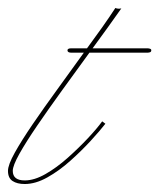

<svg xmlns="http://www.w3.org/2000/svg" viewBox="-88 -452 399 481"><path d="M91 -320Q81 -320 81 -326Q81 -331 91 -331H130Q150 -358 168 -383.5Q186 -409 201 -432Q208 -429 216 -431Q200 -408 181.5 -382.5Q163 -357 144 -331H281Q284 -331 287.5 -330Q291 -329 291 -326Q291 -322 287.5 -321Q284 -320 281 -320H136Q101 -272 67 -225Q33 -178 5 -137Q-23 -96 -39.5 -66.5Q-56 -37 -56 -24Q-56 0 -26 0Q-2 0 26 -16Q54 -32 81.5 -56.5Q109 -81 132 -105.5Q155 -130 168 -148L176 -142Q162 -124 139 -99Q116 -74 88 -49Q60 -24 30.5 -7.5Q1 9 -26 9Q-45 9 -56.5 1.5Q-68 -6 -68 -24Q-68 -39 -51 -69.5Q-34 -100 -6 -141Q22 -182 55.5 -228Q89 -274 122 -320Z"/></svg>

Font: Kapakana Light
Style: Regular
Weight: 300
Designer: Kyosuke Nagai
Version: Version 1.000